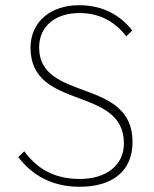

<svg xmlns="http://www.w3.org/2000/svg" viewBox="-20 -706 592 736"><path d="M285 10C410 10 488 -49 488 -162C488 -410 130 -314 130 -524C130 -606 193 -656 284 -656C362 -656 419 -624 464 -567L487 -589C439 -651 370 -686 284 -686C172 -686 97 -621 97 -523C97 -280 455 -379 455 -156C455 -71 385 -20 287 -20C199 -20 129 -50 73 -126L50 -104C104 -33 181 10 285 10Z"/></svg>

Font: MV Cash Thin
Style: Regular
Weight: 100
Designer: Rodrigo Fuenzalida
Foundry: fragTYPE
Version: Version 1.100;Glyphs 3.1.2 (3151)